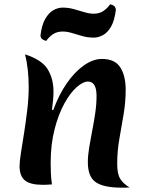

<svg xmlns="http://www.w3.org/2000/svg" viewBox="-20 -848 666 883"><path d="M225 -342Q250 -411 286.5 -464Q323 -517 365.5 -547Q408 -577 449 -577Q508 -577 533 -538.5Q558 -500 558 -435Q558 -379 548.5 -322.5Q539 -266 529 -209.5Q519 -153 519 -95Q519 -48 533 -25.5Q547 -3 576 14Q566 15 557 15Q548 15 539 15Q457 15 420.5 -10Q384 -35 384 -102Q384 -132 390 -169Q396 -206 404 -246.5Q412 -287 418 -328Q424 -369 424 -407Q424 -473 384 -473Q362 -473 332.5 -447Q303 -421 276 -372Q249 -323 231 -253.5Q213 -184 213 -98Q213 -75 214 -50.5Q215 -26 219 0Q207 1 196.5 1.5Q186 2 177 2Q120 2 95 -18Q70 -38 70 -84Q70 -106 76.5 -146.5Q83 -187 91 -238Q99 -289 105.5 -343.5Q112 -398 112 -448Q112 -487 108 -525Q104 -563 95 -598Q173 -573 199.5 -529Q226 -485 226 -427Q226 -408 224 -387Q222 -366 219 -343ZM193 -660Q183 -662 175.5 -667Q168 -672 166 -684Q172 -734 188.5 -762Q205 -790 226 -801.5Q247 -813 268 -813Q295 -813 320 -806Q345 -799 368 -792Q391 -785 411 -785Q438 -785 457 -798.5Q476 -812 486 -828Q496 -827 503.5 -821.5Q511 -816 513 -804Q507 -754 491 -726Q475 -698 453.5 -686.5Q432 -675 411 -675Q384 -675 359 -682Q334 -689 311.5 -696Q289 -703 268 -703Q241 -703 222 -689.5Q203 -676 193 -660Z"/></svg>

Font: Merienda
Style: Bold
Weight: 700
Designer: Eduardo Rodriguez Tunni
Foundry: Eduardo Rodriguez Tunni
Version: Version 2.001